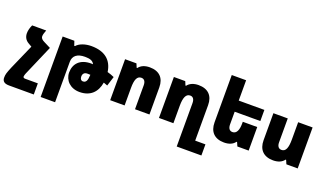

<svg xmlns="http://www.w3.org/2000/svg" viewBox="-101 -1377 3812 2237"><g transform="rotate(20 1804.5 -259.0)"><path d="M-14 173C-14 216 7 242 72 242H378V104H220C205 104 195 97 195 86C195 75 201 57 206 45L369 -332L284 -375C255 -389 238 -406 238 -429C238 -452 246 -472 259 -508H85C68 -473 58 -435 58 -402C58 -360 76 -321 118 -297L161 -272L24 39C-7 114 -14 136 -14 173Z M463 242H642V-259C642 -335 695 -375 790 -375C855 -375 889 -361 906 -325C898 -325 890 -326 882 -326C746 -326 677 -248 677 -141C677 -44 752 33 867 33C1000 33 1077 -44 1097 -167C1115 -161 1131 -155 1146 -149L1183 -267C1158 -279 1128 -289 1097 -298C1077 -438 986 -518 817 -518C744 -518 671 -494 636 -452H627L608 -508H463ZM826 -144C826 -177 843 -200 882 -200C894 -200 906 -200 919 -199C916 -125 901 -97 862 -97C840 -97 826 -115 826 -144Z M1237 0H1416V-217C1416 -318 1437 -370 1490 -370C1527 -370 1545 -342 1545 -296V0H1724V-336C1724 -452 1659 -518 1541 -518C1480 -518 1433 -498 1405 -460H1398L1378 -508H1237Z M2150 242H2456V104H2329V-336C2329 -452 2264 -518 2146 -518C2088 -518 2038 -498 2010 -460H2003L1983 -508H1842V0H2021V-216C2021 -318 2044 -370 2096 -370C2132 -370 2150 -342 2150 -295Z M2954 -292H2775V-272C2775 -192 2754 -138 2702 -138C2665 -138 2646 -166 2646 -213V-370H2964V-508H2646V-760H2468V-173C2468 -57 2533 10 2651 10C2712 10 2759 -10 2786 -48H2793L2814 0H2954Z M3562 -508H3383V-292C3383 -190 3362 -138 3310 -138C3273 -138 3254 -166 3254 -212V-508H3076V-173C3076 -57 3141 10 3259 10C3320 10 3367 -10 3394 -48H3401L3422 0H3562Z"/></g></svg>

Font: Noto Sans Armenian SemiCondensed Black
Style: Regular
Weight: 900
Width: 4
Designer: Monotype Design Team
Foundry: Monotype Imaging Inc.
Version: Version 2.008